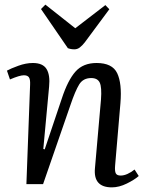

<svg xmlns="http://www.w3.org/2000/svg" viewBox="-20 -795 634 829"><path d="M579 -35Q561 -19 527.5 -2.5Q494 14 463 14Q382 14 390 -69L416 -365Q420 -419 410.5 -438.5Q401 -458 374 -458Q339 -458 322 -430.5Q305 -403 284 -341L166 0H94L110 -430Q111 -452 105 -461Q99 -470 83 -470Q65 -470 23 -452L10 -490Q26 -499 59 -511Q92 -523 122 -523Q165 -523 181 -497Q197 -471 192 -421L167 -152L173 -150L247 -370Q273 -449 306 -486Q339 -523 397 -523Q465 -523 486 -479Q507 -435 500 -350L477 -80Q475 -56 480 -46.5Q485 -37 501 -37Q515 -37 530.5 -44Q546 -51 561 -63ZM157 -756 176 -775 305 -673 435 -773 452 -755 346 -612Q335 -598 324.5 -590Q314 -582 301 -582Q286 -582 273 -587Z"/></svg>

Font: Literata 36pt
Style: Italic
Weight: 400
Italic angle: -2°
Designer: Latin by Veronika Burian and Jose Scaglione. Greek by Irene Vlachou. Cyrillic by Vera Evstafieva
Foundry: TypeTogether
Version: Version 3.002